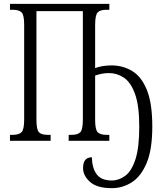

<svg xmlns="http://www.w3.org/2000/svg" viewBox="-20 -734 844 1001"><path d="M563 247Q486 247 449.5 214.5Q413 182 413 142Q413 86 459 86Q460 142 484 174.5Q508 207 563 207Q600 207 633 182.5Q666 158 686 97Q706 36 706 -73Q706 -183 684 -244Q662 -305 626 -329Q590 -353 548 -353Q526 -353 508 -349Q490 -345 476 -340V-108Q476 -58 489.5 -44.5Q503 -31 535 -31H550V0H338V-31H353Q386 -31 399 -45Q412 -59 412 -111V-676H170V-111Q170 -59 182.5 -45Q195 -31 228 -31H244V0H32V-31H46Q79 -31 92.5 -45Q106 -59 106 -111V-605Q106 -656 92.5 -669.5Q79 -683 46 -683H32V-714H550V-683H535Q502 -683 489 -669Q476 -655 476 -603V-379Q491 -385 513.5 -389Q536 -393 561 -393Q621 -393 669.5 -363.5Q718 -334 746 -264.5Q774 -195 774 -74Q774 46 744.5 116Q715 186 667 216.5Q619 247 563 247Z"/></svg>

Font: Noto Serif ExtraCondensed Light
Style: Regular
Weight: 300
Width: 2
Designer: Monotype Design Team
Foundry: Monotype Imaging Inc.
Version: Version 2.014; ttfautohint (v1.8.4.7-5d5b)